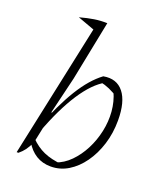

<svg xmlns="http://www.w3.org/2000/svg" viewBox="-137 -821 787 921"><g transform="rotate(20 257.0 -360.5)"><path d="M230 9Q188 9 155.5 -11Q123 -31 101 -69L112 -92Q145 -58 183.5 -41Q222 -24 277 -19L245 -17Q286 -31 318.5 -64Q351 -97 374 -141.5Q397 -186 408 -237Q419 -288 415 -338Q411 -388 391 -432L418 -409Q389 -428 365 -438.5Q341 -449 316 -454L340 -459Q282 -427 227.5 -343.5Q173 -260 125 -131L110 -145Q162 -278 212.5 -360Q263 -442 320 -484Q386 -496 422.5 -450Q459 -404 459 -309Q459 -244 441 -186.5Q423 -129 391.5 -85Q360 -41 319 -16Q278 9 230 9ZM54 0 207 -718 251 -730 190 -425 145 -237 150 -234 116 -72Q103 -45 91.5 -29.5Q80 -14 63 0ZM206 -676 113 -710Q153 -721 185 -726Q217 -731 251 -730Z"/></g></svg>

Font: Piazzolla Thin Thin
Style: Italic
Weight: 250
Italic angle: -11.3°
Version: Version 2.005